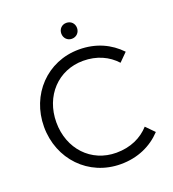

<svg xmlns="http://www.w3.org/2000/svg" viewBox="-155 -986 1003 1113"><g transform="rotate(-20 346.5 -429.0)"><path d="M400 10C505 10 591 -30 653 -96L603 -147C555 -94 486 -61 398 -61C243 -61 130 -181 130 -345C130 -508 243 -628 397 -628C481 -628 550 -596 598 -543L648 -593C586 -658 502 -698 397 -698C200 -698 54 -543 54 -345C54 -146 201 10 400 10ZM333 -819C333 -792 353 -770 381 -770C410 -770 430 -792 430 -819C430 -847 410 -868 381 -868C353 -868 333 -847 333 -819Z"/></g></svg>

Font: MV Cash Light
Style: Regular
Weight: 300
Designer: Rodrigo Fuenzalida
Foundry: fragTYPE
Version: Version 1.100;Glyphs 3.1.2 (3151)